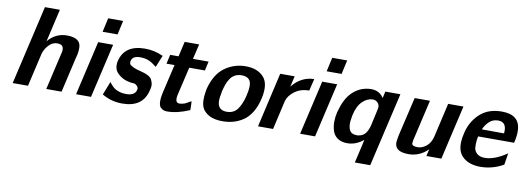

<svg xmlns="http://www.w3.org/2000/svg" viewBox="-64 -1086 4515 1644"><g transform="rotate(10 2194.0 -263.5)"><path d="M58 0 217 -688H347L296 -467V-465Q295 -463 295 -462L281 -403Q348 -482 446 -482Q567 -482 567 -396Q568 -353 553 -304L483 0H350L424 -320Q435 -356 425 -378.5Q415 -401 376 -401Q333 -401 301 -365.5Q269 -330 258 -290L191 0Z M609 0 718 -472H848L739 0ZM740 -566 767 -688H897L870 -566Z M835 -38 881 -155Q880 -157 880 -155Q907 -118 933 -101Q974 -76 1030 -76Q1109 -76 1119 -132Q1121 -147 1110.5 -159.5Q1100 -172 1085 -177Q1054 -177 1017 -187.5Q980 -198 945 -227.5Q910 -257 908 -298Q906 -322 911 -340Q945 -487 1124 -487Q1206 -487 1282 -452L1240 -349Q1202 -380 1170.5 -393.5Q1139 -407 1094 -407Q1029 -407 1019 -361Q1013 -332 1038 -320Q1055 -309 1081.5 -300.5Q1108 -292 1129.5 -287Q1151 -282 1174.5 -272Q1198 -262 1210 -248.5Q1222 -235 1229.5 -208.5Q1237 -182 1226 -144Q1191 10 1011 10Q914 10 835 -38Z M1326 -392 1344 -472H1417L1447 -603H1573L1542 -472H1678L1660 -392H1524L1469 -156Q1459 -118 1464.5 -96.5Q1470 -75 1494 -75Q1513 -75 1537 -83Q1549 -87 1567.5 -99Q1586 -111 1594 -111Q1595 -99 1595.5 -73.5Q1596 -48 1596 -36Q1490 10 1403 10Q1376 10 1359 -0.5Q1342 -11 1335.5 -25.5Q1329 -40 1328.5 -62.5Q1328 -85 1330.5 -102.5Q1333 -120 1338 -143L1396 -392Z M1702 -238Q1710 -271 1719 -292Q1756 -391 1832 -439.5Q1908 -488 1999 -488Q2102 -488 2156 -428.5Q2210 -369 2180 -239Q2164 -169 2133 -118.5Q2102 -68 2061 -41Q2020 -14 1976.5 -2Q1933 10 1883 10Q1834 10 1796.5 -1.5Q1759 -13 1729 -41.5Q1699 -70 1693.5 -117.5Q1688 -165 1702 -238ZM1835 -242Q1835 -240 1834 -235Q1833 -230 1833 -227Q1824 -186 1824 -160Q1824 -76 1904 -76Q1966 -76 1998.5 -121.5Q2031 -167 2049 -242Q2072 -338 2050 -374Q2029 -406 1979 -406Q1946 -406 1921 -393Q1896 -380 1879.5 -355Q1863 -330 1853.5 -304Q1844 -278 1835 -242Z M2191 0 2300 -476H2426L2414 -426Q2414 -423 2413 -421L2404 -382Q2480 -479 2595 -482L2570 -378Q2494 -377 2443.5 -338.5Q2393 -300 2380 -254L2322 0Z M2557 0 2666 -472H2796L2687 0ZM2688 -566 2715 -688H2845L2818 -566Z M2837 -235Q2838 -238 2849 -275Q2881 -378 2945.5 -430Q3010 -482 3094 -482Q3136 -482 3169 -458Q3184 -448 3200 -424L3213 -482H3344L3195 161H3061L3095 15L3096 14Q3096 12 3096 11L3108 -44Q3043 10 2968 10Q2917 10 2884 -12.5Q2851 -35 2839 -72.5Q2827 -110 2827 -151Q2827 -192 2837 -235ZM2971 -235 2967 -211Q2955 -152 2969 -113Q2983 -74 3029 -72Q3044 -70 3054 -73Q3091 -79 3111.5 -105.5Q3132 -132 3143 -176L3172 -307Q3176 -326 3177 -332Q3181 -358 3164 -377.5Q3147 -397 3119 -397Q3073 -397 3031 -357Q2989 -317 2971 -235Z M3391 -134 3470 -471H3603L3523 -124L3521 -118Q3517 -89 3517 -86Q3518 -61 3566 -61Q3606 -61 3642.5 -90Q3679 -119 3693 -176L3761 -472H3894L3785 0H3655L3669 -61Q3597 11 3501 11Q3389 11 3382 -59Q3380 -83 3391 -134Z M3937 -240Q3942 -262 3944 -270Q3973 -366 4043.5 -426.5Q4114 -487 4226 -487Q4382 -487 4388 -354Q4391 -308 4375 -242H4062Q4062 -240 4059.5 -227Q4057 -214 4056 -207Q4053 -176 4054.5 -146Q4056 -116 4080 -93.5Q4104 -71 4149 -71Q4234 -71 4341 -144L4325 -43Q4230 11 4125 11Q4018 11 3962.5 -49.5Q3907 -110 3937 -240ZM4083 -307 4276 -306Q4287 -406 4208 -406Q4162 -406 4130.5 -376Q4099 -346 4083 -307Z"/></g></svg>

Font: Coval
Style: ExtraBold Italic
Weight: 800
Foundry: Context Ltd
Version: Version 001.000